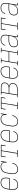

<svg xmlns="http://www.w3.org/2000/svg" viewBox="2707 -3285 586 6040"><g transform="rotate(-90 3000.0 -265.0)"><path d="M197 8Q170 8 144 1.5Q118 -5 98 -20.5Q78 -36 65.5 -58.5Q53 -81 47.5 -106Q42 -131 43 -158.5Q44 -186 48 -213L70 -343Q74 -368 82 -393Q90 -418 103.5 -441Q117 -464 136.5 -483Q156 -502 179.5 -515Q203 -528 229 -533Q255 -538 280 -538Q307 -538 332.5 -531.5Q358 -525 378 -509.5Q398 -494 410.5 -471.5Q423 -449 428 -423.5Q433 -398 432 -371Q431 -344 427 -317L417 -256H75L68 -210Q64 -186 62.5 -161.5Q61 -137 65.5 -114.5Q70 -92 81 -71.5Q92 -51 109.5 -36.5Q127 -22 150 -16Q173 -10 197 -10Q226 -10 254.5 -16.5Q283 -23 308.5 -40Q334 -57 351.5 -82.5Q369 -108 375 -136H395Q388 -104 369 -75Q350 -46 322 -26.5Q294 -7 261.5 0.5Q229 8 197 8ZM400 -274 408 -320Q412 -344 413 -368.5Q414 -393 409.5 -415.5Q405 -438 394.5 -458.5Q384 -479 366.5 -493.5Q349 -508 326 -514Q303 -520 279 -520Q256 -520 232.5 -515Q209 -510 188 -498.5Q167 -487 149.5 -469Q132 -451 119.5 -430Q107 -409 100 -386Q93 -363 89 -340L78 -274Z M694 8Q667 8 641 1.5Q615 -5 595.5 -20.5Q576 -36 564 -59Q552 -82 547 -107Q542 -132 543 -159Q544 -186 548 -213L570 -343Q574 -368 581.5 -392.5Q589 -417 602.5 -440Q616 -463 635 -482.5Q654 -502 677 -515Q700 -528 725.5 -533Q751 -538 776 -538Q801 -538 825 -532.5Q849 -527 868.5 -514Q888 -501 901 -481.5Q914 -462 919 -439L934 -530H954L924 -349H904Q910 -381 907 -413.5Q904 -446 887.5 -471Q871 -496 841.5 -508Q812 -520 780 -520Q757 -520 733.5 -515.5Q710 -511 688.5 -499Q667 -487 649.5 -469Q632 -451 619.5 -430Q607 -409 600 -386Q593 -363 589 -340L568 -210Q564 -186 562.5 -162Q561 -138 565.5 -115.5Q570 -93 580 -72Q590 -51 607 -37Q624 -23 646.5 -16.5Q669 -10 694 -10Q715 -10 736.5 -14Q758 -18 778 -28Q798 -38 815 -53.5Q832 -69 844.5 -88Q857 -107 865 -127.5Q873 -148 877 -170H896Q892 -146 883.5 -123Q875 -100 861 -79Q847 -58 828.5 -41Q810 -24 787.5 -12.5Q765 -1 741 3.5Q717 8 694 8Z M1087 0V-18H1187L1269 -512H1114L1093 -385H1073L1097 -530H1466L1442 -385H1422L1443 -512H1288L1207 -18H1304V0Z M1697 8Q1670 8 1644 1.5Q1618 -5 1598 -20.5Q1578 -36 1565.5 -58.5Q1553 -81 1547.5 -106Q1542 -131 1543 -158.5Q1544 -186 1548 -213L1570 -343Q1574 -368 1582 -393Q1590 -418 1603.5 -441Q1617 -464 1636.5 -483Q1656 -502 1679.5 -515Q1703 -528 1729 -533Q1755 -538 1780 -538Q1807 -538 1832.5 -531.5Q1858 -525 1878 -509.5Q1898 -494 1910.5 -471.5Q1923 -449 1928 -423.5Q1933 -398 1932 -371Q1931 -344 1927 -317L1917 -256H1575L1568 -210Q1564 -186 1562.5 -161.5Q1561 -137 1565.5 -114.5Q1570 -92 1581 -71.5Q1592 -51 1609.5 -36.5Q1627 -22 1650 -16Q1673 -10 1697 -10Q1726 -10 1754.5 -16.5Q1783 -23 1808.5 -40Q1834 -57 1851.5 -82.5Q1869 -108 1875 -136H1895Q1888 -104 1869 -75Q1850 -46 1822 -26.5Q1794 -7 1761.5 0.5Q1729 8 1697 8ZM1900 -274 1908 -320Q1912 -344 1913 -368.5Q1914 -393 1909.5 -415.5Q1905 -438 1894.5 -458.5Q1884 -479 1866.5 -493.5Q1849 -508 1826 -514Q1803 -520 1779 -520Q1756 -520 1732.5 -515Q1709 -510 1688 -498.5Q1667 -487 1649.5 -469Q1632 -451 1619.5 -430Q1607 -409 1600 -386Q1593 -363 1589 -340L1578 -274Z M2194 8Q2167 8 2141 1.5Q2115 -5 2095.5 -20.5Q2076 -36 2064 -59Q2052 -82 2047 -107Q2042 -132 2043 -159Q2044 -186 2048 -213L2070 -343Q2074 -368 2081.5 -392.5Q2089 -417 2102.5 -440Q2116 -463 2135 -482.5Q2154 -502 2177 -515Q2200 -528 2225.5 -533Q2251 -538 2276 -538Q2301 -538 2325 -532.5Q2349 -527 2368.5 -514Q2388 -501 2401 -481.5Q2414 -462 2419 -439L2434 -530H2454L2424 -349H2404Q2410 -381 2407 -413.5Q2404 -446 2387.5 -471Q2371 -496 2341.5 -508Q2312 -520 2280 -520Q2257 -520 2233.5 -515.5Q2210 -511 2188.5 -499Q2167 -487 2149.5 -469Q2132 -451 2119.5 -430Q2107 -409 2100 -386Q2093 -363 2089 -340L2068 -210Q2064 -186 2062.5 -162Q2061 -138 2065.5 -115.5Q2070 -93 2080 -72Q2090 -51 2107 -37Q2124 -23 2146.5 -16.5Q2169 -10 2194 -10Q2215 -10 2236.5 -14Q2258 -18 2278 -28Q2298 -38 2315 -53.5Q2332 -69 2344.5 -88Q2357 -107 2365 -127.5Q2373 -148 2377 -170H2396Q2392 -146 2383.5 -123Q2375 -100 2361 -79Q2347 -58 2328.5 -41Q2310 -24 2287.5 -12.5Q2265 -1 2241 3.5Q2217 8 2194 8Z M2587 0V-18H2687L2769 -512H2614L2593 -385H2573L2597 -530H2966L2942 -385H2922L2943 -512H2788L2707 -18H2804V0Z M2963 0V-18H3024L3106 -512H3047V-530H3276Q3297 -530 3317.5 -527.5Q3338 -525 3356 -517.5Q3374 -510 3389 -497.5Q3404 -485 3413 -467.5Q3422 -450 3424 -429.5Q3426 -409 3422 -388Q3419 -368 3409.5 -348Q3400 -328 3384 -313.5Q3368 -299 3348 -289.5Q3328 -280 3307 -275Q3331 -269 3351.5 -257Q3372 -245 3386 -226Q3400 -207 3404 -182Q3408 -157 3404 -132Q3401 -110 3391 -89Q3381 -68 3363.5 -52.5Q3346 -37 3325 -26.5Q3304 -16 3282.5 -10Q3261 -4 3239 -2Q3217 0 3195 0ZM3088 -284H3240Q3257 -284 3274 -286Q3291 -288 3308.5 -293Q3326 -298 3342.5 -306.5Q3359 -315 3372 -327.5Q3385 -340 3392.5 -357Q3400 -374 3403 -391Q3406 -409 3404.5 -426.5Q3403 -444 3395 -459Q3387 -474 3374 -484.5Q3361 -495 3345 -501Q3329 -507 3311.5 -509.5Q3294 -512 3276 -512H3126ZM3044 -18H3195Q3215 -18 3234.5 -20Q3254 -22 3274 -27Q3294 -32 3313 -41Q3332 -50 3347.5 -64Q3363 -78 3372.5 -97Q3382 -116 3385 -135Q3388 -155 3385.5 -175Q3383 -195 3373 -211Q3363 -227 3347.5 -238Q3332 -249 3313.5 -255.5Q3295 -262 3275 -264Q3255 -266 3235 -266H3085Z M3697 8Q3670 8 3644 1.5Q3618 -5 3598 -20.5Q3578 -36 3565.5 -58.5Q3553 -81 3547.5 -106Q3542 -131 3543 -158.5Q3544 -186 3548 -213L3570 -343Q3574 -368 3582 -393Q3590 -418 3603.5 -441Q3617 -464 3636.5 -483Q3656 -502 3679.5 -515Q3703 -528 3729 -533Q3755 -538 3780 -538Q3807 -538 3832.5 -531.5Q3858 -525 3878 -509.5Q3898 -494 3910.5 -471.5Q3923 -449 3928 -423.5Q3933 -398 3932 -371Q3931 -344 3927 -317L3917 -256H3575L3568 -210Q3564 -186 3562.5 -161.5Q3561 -137 3565.5 -114.5Q3570 -92 3581 -71.5Q3592 -51 3609.5 -36.5Q3627 -22 3650 -16Q3673 -10 3697 -10Q3726 -10 3754.5 -16.5Q3783 -23 3808.5 -40Q3834 -57 3851.5 -82.5Q3869 -108 3875 -136H3895Q3888 -104 3869 -75Q3850 -46 3822 -26.5Q3794 -7 3761.5 0.5Q3729 8 3697 8ZM3900 -274 3908 -320Q3912 -344 3913 -368.5Q3914 -393 3909.5 -415.5Q3905 -438 3894.5 -458.5Q3884 -479 3866.5 -493.5Q3849 -508 3826 -514Q3803 -520 3779 -520Q3756 -520 3732.5 -515Q3709 -510 3688 -498.5Q3667 -487 3649.5 -469Q3632 -451 3619.5 -430Q3607 -409 3600 -386Q3593 -363 3589 -340L3578 -274Z M3963 0V-18H4024L4106 -512H4047V-530H4187V-512H4126L4088 -286H4394L4431 -512H4372V-530H4512V-512H4451L4369 -18H4428V0H4288V-18H4350L4391 -268H4085L4044 -18H4103V0Z M4667 8Q4646 8 4626 4.5Q4606 1 4589 -8.5Q4572 -18 4560 -33.5Q4548 -49 4542 -68Q4536 -87 4535 -107.5Q4534 -128 4538 -149Q4541 -172 4551.5 -194.5Q4562 -217 4580 -233.5Q4598 -250 4620.5 -261Q4643 -272 4666.5 -278Q4690 -284 4713 -286.5Q4736 -289 4759 -289H4894L4904 -344Q4907 -366 4907.5 -388.5Q4908 -411 4903 -431.5Q4898 -452 4887 -469.5Q4876 -487 4859 -498.5Q4842 -510 4820.5 -515Q4799 -520 4777 -520Q4749 -520 4720.5 -513.5Q4692 -507 4667 -490Q4642 -473 4625.5 -447.5Q4609 -422 4604 -394H4584Q4589 -415 4598 -435Q4607 -455 4621 -472.5Q4635 -490 4654 -503Q4673 -516 4693.5 -524Q4714 -532 4735 -535Q4756 -538 4777 -538Q4802 -538 4826 -533Q4850 -528 4869.5 -515Q4889 -502 4902.5 -482.5Q4916 -463 4922 -440Q4928 -417 4927.5 -391.5Q4927 -366 4923 -341L4869 -18H4928V0H4847L4864 -108Q4851 -81 4829 -58Q4807 -35 4780.5 -20Q4754 -5 4725 1.5Q4696 8 4667 8ZM4668 -10Q4705 -10 4742.5 -21.5Q4780 -33 4809.5 -59.5Q4839 -86 4856 -121.5Q4873 -157 4879 -194L4891 -271H4759Q4738 -271 4717 -269Q4696 -267 4675 -262Q4654 -257 4634 -247.5Q4614 -238 4597 -223.5Q4580 -209 4570.5 -188.5Q4561 -168 4557 -148Q4554 -130 4555 -112Q4556 -94 4561 -77.5Q4566 -61 4576 -47Q4586 -33 4600.5 -24.5Q4615 -16 4632.5 -13Q4650 -10 4668 -10Z M5087 0V-18H5187L5269 -512H5114L5093 -385H5073L5097 -530H5466L5442 -385H5422L5443 -512H5288L5207 -18H5304V0Z M5667 8Q5646 8 5626 4.5Q5606 1 5589 -8.5Q5572 -18 5560 -33.5Q5548 -49 5542 -68Q5536 -87 5535 -107.5Q5534 -128 5538 -149Q5541 -172 5551.5 -194.5Q5562 -217 5580 -233.5Q5598 -250 5620.5 -261Q5643 -272 5666.5 -278Q5690 -284 5713 -286.5Q5736 -289 5759 -289H5894L5904 -344Q5907 -366 5907.5 -388.5Q5908 -411 5903 -431.5Q5898 -452 5887 -469.5Q5876 -487 5859 -498.5Q5842 -510 5820.5 -515Q5799 -520 5777 -520Q5749 -520 5720.5 -513.5Q5692 -507 5667 -490Q5642 -473 5625.5 -447.5Q5609 -422 5604 -394H5584Q5589 -415 5598 -435Q5607 -455 5621 -472.5Q5635 -490 5654 -503Q5673 -516 5693.5 -524Q5714 -532 5735 -535Q5756 -538 5777 -538Q5802 -538 5826 -533Q5850 -528 5869.5 -515Q5889 -502 5902.5 -482.5Q5916 -463 5922 -440Q5928 -417 5927.5 -391.5Q5927 -366 5923 -341L5869 -18H5928V0H5847L5864 -108Q5851 -81 5829 -58Q5807 -35 5780.5 -20Q5754 -5 5725 1.5Q5696 8 5667 8ZM5668 -10Q5705 -10 5742.5 -21.5Q5780 -33 5809.5 -59.5Q5839 -86 5856 -121.5Q5873 -157 5879 -194L5891 -271H5759Q5738 -271 5717 -269Q5696 -267 5675 -262Q5654 -257 5634 -247.5Q5614 -238 5597 -223.5Q5580 -209 5570.5 -188.5Q5561 -168 5557 -148Q5554 -130 5555 -112Q5556 -94 5561 -77.5Q5566 -61 5576 -47Q5586 -33 5600.5 -24.5Q5615 -16 5632.5 -13Q5650 -10 5668 -10Z"/></g></svg>

Font: Iosevka Slab Thin Oblique
Style: Regular
Weight: 100
Italic angle: -9°
Monospace: yes
Designer: Belleve Invis
Foundry: Belleve Invis
Version: Version 11.1.0; ttfautohint (v1.8.3)